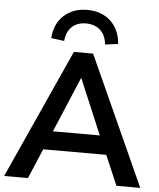

<svg xmlns="http://www.w3.org/2000/svg" viewBox="-61 -991 866 1044"><g transform="rotate(5 372.0 -469.5)"><path d="M1 0 320 -705H425L744 0H614L544 -163H200L131 0ZM371 -566 244 -265H500L373 -566ZM262 -760 191 -769Q196 -848 246 -893.5Q296 -939 373 -939Q451 -939 500.5 -893.5Q550 -848 556 -769L485 -760Q481 -810 451 -837.5Q421 -865 373 -865Q324 -865 295.5 -837.5Q267 -810 262 -760Z"/></g></svg>

Font: Nunito Sans
Style: Bold
Weight: 700
Designer: Vernon Adams
Foundry: Vernon Adams
Version: Version 3.101; ttfautohint (v1.8.4.7-5d5b);gftools[0.9.27]